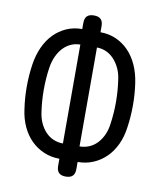

<svg xmlns="http://www.w3.org/2000/svg" viewBox="-88 -839 775 933"><g transform="rotate(10 300.0 -372.5)"><path d="M300 25Q277 25 266 14Q255 3 255 -20V-55Q214 -55 178.5 -70Q143 -85 115.5 -112Q88 -139 70 -177.5Q52 -216 46 -263Q38 -317 38 -372.5Q38 -428 46 -482Q53 -530 71 -569.5Q89 -609 116 -636.5Q143 -664 178 -679.5Q213 -695 255 -695V-725Q255 -748 266 -759Q277 -770 300 -770Q323 -770 334 -759Q345 -748 345 -725V-695Q387 -695 422 -679.5Q457 -664 484 -636.5Q511 -609 529 -569.5Q547 -530 554 -482Q562 -428 562 -372.5Q562 -317 554 -263Q548 -216 530 -177.5Q512 -139 484.5 -112Q457 -85 421.5 -70Q386 -55 345 -55V-20Q345 3 334 14Q323 25 300 25ZM259 -131V-619Q235 -619 213.5 -609.5Q192 -600 175 -582Q158 -564 146.5 -539Q135 -514 130 -482Q122 -428 122 -372.5Q122 -317 130 -263Q134 -233 145.5 -208.5Q157 -184 174 -166.5Q191 -149 213 -140Q235 -131 259 -131ZM341 -619V-131Q365 -131 387 -140Q409 -149 426 -166.5Q443 -184 454.5 -208.5Q466 -233 470 -263Q478 -317 478 -372.5Q478 -428 470 -482Q466 -514 454 -539Q442 -564 425 -582Q408 -600 386.5 -609.5Q365 -619 341 -619Z"/></g></svg>

Font: Maple Mono Normal
Style: Regular
Weight: 400
Monospace: yes
Designer: subframe7536
Version: Version 7.000